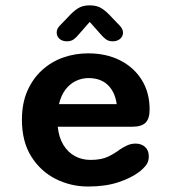

<svg xmlns="http://www.w3.org/2000/svg" viewBox="-20 -687 659 718"><path d="M309.5 10.5Q244.5 10.5 188 -18Q131.5 -46.5 96.8 -102Q62 -157.5 62 -239Q62 -300.5 82.2 -346.8Q102.5 -393 137 -424.5Q171.5 -456 216 -471.8Q260.5 -487.5 309.5 -487.5Q378 -487.5 429.8 -461Q481.5 -434.5 510.5 -387.5Q539.5 -340.5 539.5 -277.5Q539.5 -243 524.2 -228Q509 -213 473 -213H196Q200 -173 217 -145.2Q234 -117.5 260.2 -103.2Q286.5 -89 318 -89Q359 -89 384.2 -101.2Q409.5 -113.5 427.5 -127.5Q441.5 -137 456 -143.5Q470.5 -150 487 -150Q509 -150 522.8 -137.2Q536.5 -124.5 536.5 -102Q536.5 -82.5 526 -69Q515.5 -55.5 499 -43Q469.5 -21 421.8 -5.2Q374 10.5 309.5 10.5ZM200.5 -297.5H416.5Q410 -343.5 383.2 -369.2Q356.5 -395 311 -395Q286.5 -395 264.2 -384.5Q242 -374 225.2 -352.5Q208.5 -331 200.5 -297.5ZM428 -591Q440 -578 440 -565Q440 -551 429.2 -541.8Q418.5 -532.5 401 -532.5Q386 -532.5 375.5 -540.5Q365 -548.5 355.5 -560L315.5 -605L276 -560Q266 -547.5 255.8 -540Q245.5 -532.5 230.5 -532.5Q213 -532.5 202.5 -541.8Q192 -551 192 -565.5Q192 -579 203.5 -591L232 -620.5Q252.5 -643.5 270.5 -655.2Q288.5 -667 315.5 -667Q343 -667 361 -655.2Q379 -643.5 399.5 -620.5Z"/></svg>

Font: Sono Monospace SemiBold
Style: Regular
Weight: 600
Designer: Tyler Finck
Foundry: Tyler Finck
Version: Version 2.112